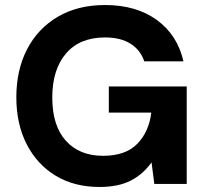

<svg xmlns="http://www.w3.org/2000/svg" viewBox="-20 -732 820 764"><path d="M376 12Q276 12 202 -32.5Q128 -77 86.5 -157.5Q45 -238 45 -345Q45 -453 87.5 -535.5Q130 -618 209.5 -665Q289 -712 398 -712Q522 -712 604 -652.5Q686 -593 710 -488H554Q539 -533 499.5 -558Q460 -583 398 -583Q297 -583 242.5 -519Q188 -455 188 -344Q188 -232 242 -172Q296 -112 390 -112Q480 -112 526.5 -160Q573 -208 582 -284H413V-388H723V0H594L583 -86Q550 -39 500.5 -13.5Q451 12 376 12Z"/></svg>

Font: DM Sans ExtraBold
Style: Regular
Weight: 800
Designer: Colophon Foundry, Jonny Pinhorn
Foundry: Colophon Foundry
Version: Version 4.004; ttfautohint (v1.8.4.7-5d5b)